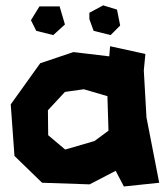

<svg xmlns="http://www.w3.org/2000/svg" viewBox="-20 -672 605 706"><path d="M93.8 -597.7 113.3 -558.6 175.8 -543 218.8 -582 199.2 -648.4H125ZM308.6 -601.6 324.2 -558.6 386.7 -543 421.9 -578.1 410.2 -636.7 359.4 -652.3 308.6 -625ZM381.8 -464.8 250 -480.5 127.9 -439.5 19.5 -288.1 33.2 -98.6 134.8 0 309.6 5.9 405.3 -43.9 435.5 13.7 565.4 0 518.6 -240.2 508.8 -413.1 514.6 -473.6 384.8 -502ZM218.8 -334 288.1 -343.8 375 -318.4 378.9 -191.4 327.1 -153.3 219.7 -122.1 157.2 -174.8 156.2 -266.6Z"/></svg>

Font: MaokenAssortedSans-TC
Style: Regular
Weight: 500
Version: Version 0.83